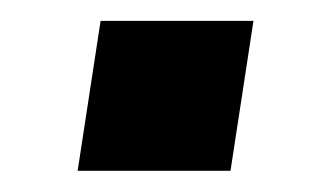

<svg xmlns="http://www.w3.org/2000/svg" viewBox="-20 -456 298 184"><path d="M54.4 -292.3 76.4 -436H222.9L200.9 -292.3Z"/></svg>

Font: Public Sans Thin
Style: Italic
Weight: 100
Italic angle: -8°
Designer: The Public Sans project authors (U.S. Web Design System). Libre Franklin designed by Pablo Impallari and Rodrigo Fuenzal
Version: Version 2.000